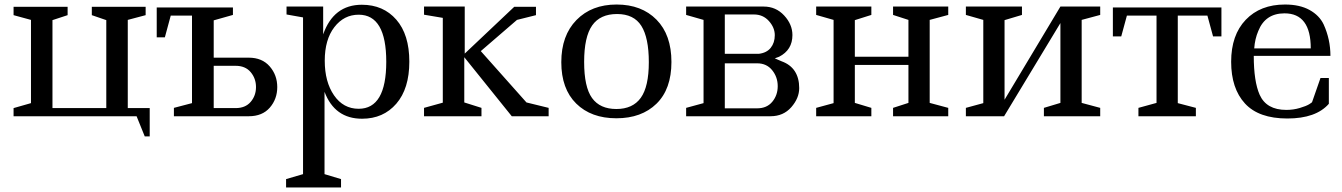

<svg xmlns="http://www.w3.org/2000/svg" viewBox="-20 -514 5935 849"><path d="M642 89H620L584 0H40V-36L117 -58V-426L40 -447V-484H279V-447L212 -425V-36H450V-425L386 -447V-484H624V-447L545 -426V-36H642Z M925 -259H1080Q1139 -259 1172.5 -220.5Q1206 -182 1206 -129Q1206 -76 1173 -38Q1140 0 1080 0H749V-37L829 -58V-445H735L709 -349H673V-481H1010V-448L925 -424ZM925 -36H1022Q1065 -36 1088.5 -63.5Q1112 -91 1112 -129Q1112 -167 1088.5 -195Q1065 -223 1022 -223H925Z M1247 -485H1409V-362Q1455 -493 1580 -493Q1675 -493 1732.5 -427Q1790 -361 1790 -241.5Q1790 -122 1732.5 -55.5Q1675 11 1581 11Q1460 11 1415 -108V256L1488 278V315H1245V278L1320 256V-437L1247 -450ZM1566 -449Q1501 -449 1458.5 -394Q1416 -339 1416 -245.5Q1416 -152 1457 -92.5Q1498 -33 1566 -33Q1688 -33 1688 -241Q1688 -449 1566 -449Z M1855 -485H2035V-277L2254 -484H2350V-447L2266 -426L2106 -288L2308 -61L2406 -37V0H2243L2033 -261V-61L2109 -37V0H1855V-37L1938 -60V-435L1855 -449Z M2849 -239Q2849 -347 2816 -399.5Q2783 -452 2708.5 -452Q2634 -452 2598.5 -401.5Q2563 -351 2563 -240Q2563 -129 2598 -80.5Q2633 -32 2705.5 -32Q2778 -32 2813.5 -81.5Q2849 -131 2849 -239ZM2462 -239Q2462 -357 2529 -425.5Q2596 -494 2706.5 -494Q2817 -494 2883 -427Q2949 -360 2949 -240Q2949 -120 2883 -55.5Q2817 9 2705.5 9Q2594 9 2528 -56Q2462 -121 2462 -239Z M3014 0V-37L3091 -58V-426L3014 -448V-485H3357Q3411 -485 3447.5 -445.5Q3484 -406 3484 -359Q3484 -293 3425 -263L3406 -256L3436 -243Q3475 -229 3494.5 -199Q3514 -169 3514 -124.5Q3514 -80 3479 -40Q3444 0 3387 0ZM3328 -234H3185V-35H3328Q3371 -35 3395 -64Q3419 -93 3419 -133Q3419 -173 3394.5 -203.5Q3370 -234 3328 -234ZM3185 -450V-276H3335Q3370 -280 3388 -302.5Q3406 -325 3406 -358.5Q3406 -392 3380 -421Q3354 -450 3314 -450Z M3929 0V-37L3997 -59V-227H3760V-59L3833 -37V0H3589V-37L3666 -58V-426L3589 -448V-485H3833V-448L3760 -425V-263H3997V-426L3929 -448V-485H4173V-448L4091 -426V-59L4173 -37V0Z M4596 0V-37L4669 -59V-412L4420 0H4251V-37L4328 -58V-426L4251 -448V-485H4499V-448L4422 -425V-73L4669 -485H4845V-448L4763 -426V-59L4845 -37V0Z M5014 0V-37L5094 -59V-445H4963L4938 -353H4901V-481H5381V-353H5344L5319 -445H5188V-58L5268 -37V0Z M5856 -169V-55Q5799 10 5672.5 10Q5546 10 5485 -56.5Q5424 -123 5424 -241Q5424 -359 5488.5 -426.5Q5553 -494 5662 -494Q5727 -494 5770.5 -470Q5814 -446 5833 -406Q5863 -340 5863 -267H5524Q5524 -154 5550 -95Q5580 -28 5668 -28Q5699 -28 5727.5 -36.5Q5756 -45 5769 -53Q5782 -61 5782 -63L5819 -169ZM5660 -455Q5575 -455 5544 -377Q5529 -342 5526 -300H5776Q5776 -455 5660 -455Z"/></svg>

Font: Ledger
Style: Regular
Weight: 400
Designer: Denis Masharov
Foundry: Denis Masharov
Version: 1.001